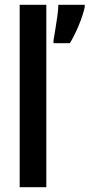

<svg xmlns="http://www.w3.org/2000/svg" viewBox="-20 -780 373 800"><path d="M173 0H62V-760H173ZM333 -750Q325 -714 307 -671.5Q289 -629 271 -600H203V-612Q205 -625 210 -654Q215 -683 219 -712.5Q223 -742 223 -760H333Z"/></svg>

Font: Noto Sans Sinhala ExtraCondensed SemiBold
Style: Regular
Weight: 600
Width: 2
Designer: Jelle Bosma - Monotype Design Team
Foundry: Monotype Imaging Inc.
Version: Version 2.006; ttfautohint (v1.8.4.7-5d5b)